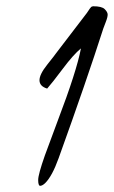

<svg xmlns="http://www.w3.org/2000/svg" viewBox="-20 -564 365 616"><path d="M108.4 32.2C113.3 32.2 118.8 29.3 125 23.4C140 8.5 154.3 -18.1 168 -56.2C228.2 -223.1 276 -362 311.5 -472.7L319.3 -493.2C323.6 -504.2 325.6 -512.4 325.4 -517.6C325.3 -522.8 322.1 -528.5 315.9 -534.7C309.7 -540.9 297.4 -543.9 278.8 -543.9C276.9 -543.6 274.9 -543 272.9 -542C271.3 -541 266.6 -534.5 258.8 -522.5L160.2 -393.6C157.9 -390 148.4 -377.7 131.6 -356.7C114.8 -335.7 106.5 -318.8 106.7 -306.2C106.9 -293.5 115.1 -284.7 131.3 -279.8C141.8 -291.5 158.4 -312.7 181.4 -343.3C204.3 -373.9 223.8 -395.7 239.7 -408.7C230.3 -359.5 205.7 -282.9 166 -178.7L124 -65.4C109.7 -24.7 102.5 1.5 102.5 13.4C102.5 25.3 104.5 31.6 108.4 32.2Z"/></svg>

Font: Kristi
Style: Medium
Weight: 400
Italic angle: -15°
Version: Version 1.003